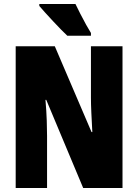

<svg xmlns="http://www.w3.org/2000/svg" viewBox="-20 -947 696 967"><path d="M597 0H399L213 -444H209Q214 -385 215.5 -339.5Q217 -294 217 -263V0H59V-714H256L441 -282H445Q442 -336 440 -379.5Q438 -423 438 -455V-714H597ZM360 -927Q369 -908 384 -878.5Q399 -849 414 -822Q429 -795 438 -781V-767H319Q307 -778 287.5 -798Q268 -818 246.5 -841Q225 -864 206.5 -884.5Q188 -905 178 -917V-927Z"/></svg>

Font: Noto Sans ExtraCondensed Black
Style: Regular
Weight: 900
Width: 2
Designer: Monotype Design Team
Foundry: Monotype Imaging Inc.
Version: Version 2.013; ttfautohint (v1.8.4.7-5d5b)